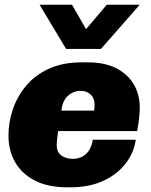

<svg xmlns="http://www.w3.org/2000/svg" viewBox="-20 -786 640 816"><path d="M265 10Q184 10 128.5 -18.5Q73 -47 44.5 -96.5Q16 -146 16 -210Q16 -266 34.5 -321Q53 -376 91 -421.5Q129 -467 188 -494Q247 -521 328 -521H353Q425 -521 474 -496Q523 -471 548.5 -427.5Q574 -384 574 -330Q574 -312 572.5 -297Q571 -282 569 -266Q567 -250 563 -229H227Q225 -213 223 -197Q221 -181 221 -169Q221 -140 240.5 -125.5Q260 -111 289 -111Q313 -111 331 -121Q349 -131 360 -149.5Q371 -168 374 -192H557Q549 -136 513 -90Q477 -44 418 -17Q359 10 280 10ZM241 -316H380Q381 -321 381.5 -327Q382 -333 382 -342Q382 -368 365.5 -384Q349 -400 323 -400Q292 -400 268.5 -378.5Q245 -357 241 -316ZM574 -766 409 -578H261L148 -766H286L378 -606H298L434 -766Z"/></svg>

Font: Chivo Medium Black
Style: Italic
Weight: 900
Italic angle: -8.05°
Version: Version 2.002